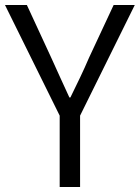

<svg xmlns="http://www.w3.org/2000/svg" viewBox="-20 -752 562 772"><path d="M220 0H302V-287L522 -732H437L338 -520C315 -466 290 -415 263 -360H259C233 -415 211 -466 186 -520L88 -732H0L220 -287Z"/></svg>

Font: ChiuKong Gothic CL Normal
Style: Regular
Weight: 350
Designer: Ryoko NISHIZUKA 西塚涼子 (kana, bopomofo & ideographs); Paul D. Hunt (Latin, Greek & Cyrillic); Sandoll Communications 산돌커뮤니
Foundry: Adobe
Version: Version 1.300